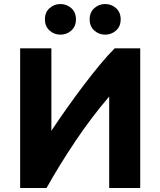

<svg xmlns="http://www.w3.org/2000/svg" viewBox="-20 -933 796 953"><path d="M80 0V-693H235V-284Q271 -338 312 -396Q353 -454 395 -509.5Q437 -565 476.5 -612.5Q516 -660 549 -693H676V0H522V-454Q434 -351 356 -235Q278 -119 211 0ZM502 -761Q471 -761 448 -781.5Q425 -802 425 -837Q425 -872 448 -892.5Q471 -913 502 -913Q533 -913 556 -892.5Q579 -872 579 -837Q579 -802 556 -781.5Q533 -761 502 -761ZM280 -761Q249 -761 226 -781.5Q203 -802 203 -837Q203 -872 226 -892.5Q249 -913 280 -913Q311 -913 334 -892.5Q357 -872 357 -837Q357 -802 334 -781.5Q311 -761 280 -761Z"/></svg>

Font: Ubuntu Sans ExtraBold
Style: Regular
Weight: 800
Designer: Dalton Maag Ltd
Foundry: Dalton Maag Ltd
Version: Version 1.006; ttfautohint (v1.8.4.7-5d5b)